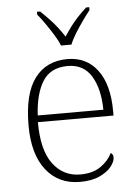

<svg xmlns="http://www.w3.org/2000/svg" viewBox="-55 -808 608 860"><g transform="rotate(-5 249.5 -378.0)"><path d="M270 10Q174 10 118 -61Q62 -132 62 -262Q62 -404 114 -473.5Q166 -543 261 -543Q347 -543 396 -477.5Q445 -412 445 -293V-273H105Q105 -147 151.5 -85Q198 -23 274 -23Q330 -23 365.5 -47.5Q401 -72 418 -107Q423 -104 426 -99Q429 -94 429 -86Q429 -68 411.5 -45.5Q394 -23 358.5 -6.5Q323 10 270 10ZM402 -303Q401 -397 366 -454.5Q331 -512 260 -512Q182 -512 147 -455.5Q112 -399 107 -303ZM238 -606Q229 -629 212.5 -655.5Q196 -682 178 -708Q160 -734 144 -753V-766H158Q181 -744 199 -725Q217 -706 232 -686.5Q247 -667 262 -644Q277 -667 291.5 -686.5Q306 -706 323.5 -725Q341 -744 365 -766H379V-753Q364 -734 345.5 -708Q327 -682 310.5 -655.5Q294 -629 285 -606Z"/></g></svg>

Font: Noto Serif Armenian ExtraLight
Style: Regular
Weight: 250
Version: Version 2.007